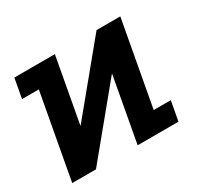

<svg xmlns="http://www.w3.org/2000/svg" viewBox="-141 -912 1198 1119"><g transform="rotate(-30 457.5 -352.5)"><path d="M569.9 -437.1H568.2L209.8 -1.9H50L154.3 -572H41.4L65.3 -703H178.3L178.3 -703.1H338.1L258.5 -267.9H260.2L618.6 -703.1H778.4L674.1 -133H789.1L765.1 -2H650.1L650.1 -1.9H490.3Z"/></g></svg>

Font: Hussar
Style: BdOpOblOne
Weight: 700
Foundry: Cannot Into Space Fonts
Version: Version 2.00